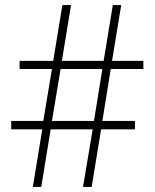

<svg xmlns="http://www.w3.org/2000/svg" viewBox="-20 -734 607 754"><path d="M415 -463 382 -259H510V-226H377L340 0H306L344 -226H179L142 0H109L146 -226H24V-259H150L184 -463H57V-495H189L225 -714H259L223 -495H387L423 -714H456L420 -495H543V-463ZM184 -259H349L382 -463H218Z"/></svg>

Font: Noto Sans Gujarati SemiCondensed ExtraLight
Style: Regular
Weight: 200
Width: 4
Designer: Jelle Bosma - Monotype Design Team, Universal Thirst
Foundry: Monotype Imaging Inc.
Version: Version 2.106; ttfautohint (v1.8.4.7-5d5b)